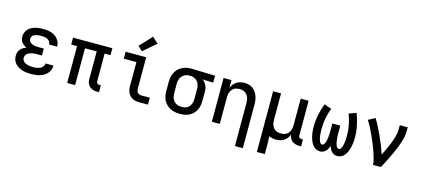

<svg xmlns="http://www.w3.org/2000/svg" viewBox="-71 -1412 4941 2246"><g transform="rotate(15 2400.0 -289.0)"><path d="M297 8Q271 8 245 5.5Q219 3 194 -4.5Q169 -12 146 -24.5Q123 -37 105 -56Q87 -75 78 -100Q69 -125 69 -152Q69 -173 75.5 -193.5Q82 -214 95.5 -230.5Q109 -247 127.5 -258Q146 -269 166 -277Q149 -284 133.5 -294.5Q118 -305 106.5 -319.5Q95 -334 90 -352.5Q85 -371 85 -389Q85 -413 93.5 -436.5Q102 -460 118.5 -478Q135 -496 156.5 -508Q178 -520 201 -526.5Q224 -533 248.5 -535.5Q273 -538 297 -538Q322 -538 346.5 -535.5Q371 -533 394.5 -525.5Q418 -518 439 -505Q460 -492 476 -473Q492 -454 500.5 -430.5Q509 -407 509 -383Q509 -382 509 -381.5Q509 -381 509 -380H413Q413 -380 413 -380.5Q413 -381 413 -381Q413 -400 401 -416Q389 -432 371.5 -440.5Q354 -449 335 -451.5Q316 -454 297 -454Q285 -454 272.5 -453Q260 -452 248 -449.5Q236 -447 224 -442.5Q212 -438 202 -430.5Q192 -423 186.5 -411.5Q181 -400 181 -387Q181 -374 186.5 -362.5Q192 -351 202 -343Q212 -335 224 -330Q236 -325 249 -322Q262 -319 274.5 -318.5Q287 -318 300 -318H364V-234H300Q285 -234 270.5 -232.5Q256 -231 242 -228Q228 -225 214 -219.5Q200 -214 189 -204.5Q178 -195 171.5 -181.5Q165 -168 165 -153Q165 -139 171.5 -126Q178 -113 189 -104Q200 -95 213.5 -89.5Q227 -84 241 -81Q255 -78 269 -77Q283 -76 297 -76Q312 -76 326 -77Q340 -78 354 -81.5Q368 -85 381 -90.5Q394 -96 405 -105.5Q416 -115 422.5 -128Q429 -141 429 -155H525Q525 -155 525 -154.5Q525 -154 525 -154Q525 -128 515.5 -103Q506 -78 488.5 -58.5Q471 -39 448.5 -26Q426 -13 401 -5.5Q376 2 350 5Q324 8 297 8Z M1102 8Q1085 8 1068.5 5.5Q1052 3 1036.5 -3.5Q1021 -10 1008 -21Q995 -32 986.5 -46.5Q978 -61 974.5 -77.5Q971 -94 971 -111V-446H829V0H733V-446H662V-530H1138V-446H1067V-111Q1067 -104 1069 -97Q1071 -90 1076 -85Q1081 -80 1088 -78Q1095 -76 1102 -76H1120V8Z M1607 0Q1586 0 1565.5 -3.5Q1545 -7 1526 -16Q1507 -25 1492.5 -40Q1478 -55 1468.5 -74Q1459 -93 1455.5 -113.5Q1452 -134 1452 -155V-446H1299V-530H1548V-155Q1548 -142 1550.5 -128.5Q1553 -115 1561 -104.5Q1569 -94 1581.5 -89Q1594 -84 1607 -84H1711V0ZM1481 -585 1426 -635 1564 -783 1636 -717Z M2099 8Q2070 8 2040.5 3Q2011 -2 1984.5 -15Q1958 -28 1936.5 -49Q1915 -70 1901.5 -96Q1888 -122 1882.5 -151.5Q1877 -181 1877 -210V-320Q1877 -348 1882 -376Q1887 -404 1899.5 -429.5Q1912 -455 1931.5 -476Q1951 -497 1976 -510.5Q2001 -524 2028.5 -531Q2056 -538 2084 -538Q2088 -538 2092 -538Q2096 -538 2100 -538L2382 -530V-446L2253 -450Q2268 -439 2280 -424.5Q2292 -410 2300 -393Q2308 -376 2311.5 -357.5Q2315 -339 2315 -320V-210Q2315 -181 2310 -152Q2305 -123 2292 -97Q2279 -71 2258.5 -50Q2238 -29 2212 -15.5Q2186 -2 2157 3Q2128 8 2099 8ZM2099 -76Q2116 -76 2133 -79.5Q2150 -83 2164.5 -92Q2179 -101 2190 -114Q2201 -127 2207.5 -143Q2214 -159 2216.5 -176Q2219 -193 2219 -210V-320Q2219 -344 2213.5 -368Q2208 -392 2193.5 -411.5Q2179 -431 2156.5 -441.5Q2134 -452 2110 -454H2100Q2098 -454 2096 -454Q2094 -454 2091 -454Q2075 -454 2058.5 -449.5Q2042 -445 2027.5 -436Q2013 -427 2002 -414Q1991 -401 1984.5 -385.5Q1978 -370 1975.5 -353.5Q1973 -337 1973 -320V-210Q1973 -193 1976 -175.5Q1979 -158 1986 -142Q1993 -126 2005 -113Q2017 -100 2032 -91.5Q2047 -83 2064.5 -79.5Q2082 -76 2099 -76Z M2819 205V-320Q2819 -337 2816.5 -354Q2814 -371 2807.5 -386.5Q2801 -402 2790.5 -415.5Q2780 -429 2765.5 -438Q2751 -447 2734 -450.5Q2717 -454 2700 -454Q2683 -454 2666 -450.5Q2649 -447 2634.5 -438Q2620 -429 2609.5 -415.5Q2599 -402 2592.5 -386.5Q2586 -371 2583.5 -354Q2581 -337 2581 -320V0H2485V-530H2581V-438Q2591 -460 2606.5 -480Q2622 -500 2643 -513.5Q2664 -527 2688.5 -532.5Q2713 -538 2737 -538Q2764 -538 2790 -531.5Q2816 -525 2837.5 -509.5Q2859 -494 2874.5 -471.5Q2890 -449 2899 -424Q2908 -399 2911.5 -373Q2915 -347 2915 -320V205Z M3085 205V-530H3181V-210Q3181 -193 3183.5 -176Q3186 -159 3192.5 -143.5Q3199 -128 3209.5 -114.5Q3220 -101 3234.5 -92Q3249 -83 3266 -79.5Q3283 -76 3300 -76Q3317 -76 3334 -79.5Q3351 -83 3365.5 -92Q3380 -101 3390.5 -114.5Q3401 -128 3407.5 -143.5Q3414 -159 3416.5 -176Q3419 -193 3419 -210V-530H3515V-111Q3515 -104 3517 -97Q3519 -90 3524 -85Q3529 -80 3536 -78Q3543 -76 3550 -76H3568V8H3550Q3527 8 3504 3Q3481 -2 3462.5 -15.5Q3444 -29 3432.5 -50Q3421 -71 3419 -94Q3410 -71 3394.5 -51Q3379 -31 3358 -17Q3337 -3 3312 2.5Q3287 8 3263 8Q3241 8 3219 3.5Q3197 -1 3178 -11Q3179 17 3180 45.5Q3181 74 3181 102V205Z M4004 8Q3985 8 3967 0.5Q3949 -7 3936.5 -20.5Q3924 -34 3915 -51Q3906 -68 3900 -86Q3894 -68 3885 -51Q3876 -34 3863.5 -20.5Q3851 -7 3833 0.5Q3815 8 3796 8Q3776 8 3756 0.5Q3736 -7 3721 -21.5Q3706 -36 3695 -54Q3684 -72 3676.5 -91.5Q3669 -111 3664 -131Q3659 -151 3656 -171.5Q3653 -192 3651.5 -213Q3650 -234 3650 -255Q3650 -327 3665 -398.5Q3680 -470 3706 -538L3795 -507Q3771 -447 3758.5 -383Q3746 -319 3746 -254Q3746 -242 3746.5 -229.5Q3747 -217 3747.5 -204.5Q3748 -192 3749.5 -180Q3751 -168 3753 -156Q3755 -144 3758 -131.5Q3761 -119 3765.5 -108Q3770 -97 3778.5 -86.5Q3787 -76 3799 -76Q3809 -76 3817 -84Q3825 -92 3829.5 -101Q3834 -110 3837 -120Q3840 -130 3842 -140.5Q3844 -151 3845.5 -161Q3847 -171 3848 -181.5Q3849 -192 3850 -202.5Q3851 -213 3851.5 -223.5Q3852 -234 3852 -244.5Q3852 -255 3852 -265V-345H3948V-265Q3948 -255 3948 -244.5Q3948 -234 3948.5 -223.5Q3949 -213 3950 -202.5Q3951 -192 3952 -181.5Q3953 -171 3954.5 -161Q3956 -151 3958 -140.5Q3960 -130 3963 -120Q3966 -110 3970.5 -101Q3975 -92 3983 -84Q3991 -76 4001 -76Q4013 -76 4021.5 -86.5Q4030 -97 4034.5 -108Q4039 -119 4042 -131.5Q4045 -144 4047 -156Q4049 -168 4050.5 -180Q4052 -192 4052.5 -204.5Q4053 -217 4053.5 -229.5Q4054 -242 4054 -254Q4054 -319 4041.5 -383Q4029 -447 4005 -507L4094 -538Q4120 -470 4135 -398.5Q4150 -327 4150 -255Q4150 -234 4148.5 -213Q4147 -192 4144 -171.5Q4141 -151 4136 -131Q4131 -111 4123.5 -91.5Q4116 -72 4105 -54Q4094 -36 4079 -21.5Q4064 -7 4044 0.5Q4024 8 4004 8Z M4436 0Q4436 -27 4429.5 -53Q4423 -79 4415.5 -104.5Q4408 -130 4399 -155.5Q4390 -181 4380.5 -206Q4371 -231 4360.5 -255.5Q4350 -280 4339.5 -304.5Q4329 -329 4317.5 -353Q4306 -377 4294 -401Q4282 -425 4269 -448Q4256 -471 4242 -494L4324 -538Q4352 -492 4376.5 -443.5Q4401 -395 4423.5 -345.5Q4446 -296 4466 -245.5Q4486 -195 4503 -143Q4516 -169 4529 -196Q4542 -223 4554 -250Q4566 -277 4577 -304.5Q4588 -332 4597 -360.5Q4606 -389 4612.5 -418Q4619 -447 4619 -477V-530H4715V-477Q4715 -445 4708 -413.5Q4701 -382 4691.5 -351Q4682 -320 4670.5 -290Q4659 -260 4646 -230.5Q4633 -201 4619.5 -172Q4606 -143 4591.5 -114Q4577 -85 4562 -56.5Q4547 -28 4531 0Z"/></g></svg>

Font: Iosevka Curly Medium Extended
Style: Regular
Weight: 500
Width: 7
Monospace: yes
Designer: Belleve Invis
Foundry: Belleve Invis
Version: Version 11.1.0; ttfautohint (v1.8.3)